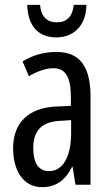

<svg xmlns="http://www.w3.org/2000/svg" viewBox="-20 -812 456 791"><path d="M336 -792H284C279 -743 254 -720 214 -720C173 -720 149 -744 145 -792H92C95 -703 139 -658 212 -658C286 -658 335 -709 336 -792ZM213 -598C162 -598 115 -585 73 -559L99 -498C137 -520 170 -531 200 -531C251 -531 272 -493 272 -411V-376L211 -373C98 -368 34 -307 34 -201C34 -116 71 -41 154 -41C210 -41 249 -69 277 -125H279L291 -51H353V-413C353 -531 314 -598 213 -598ZM225 -314 273 -317V-263C273 -165 238 -107 182 -107C141 -107 117 -137 117 -203C117 -273 152 -310 225 -314Z"/></svg>

Font: Noto Sans Tamil UI ExtraCondensed
Style: Regular
Weight: 400
Width: 2
Designer: Jelle Bosma - Monotype Design Team
Foundry: Monotype Imaging Inc.
Version: Version 2.004